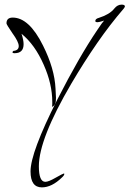

<svg xmlns="http://www.w3.org/2000/svg" viewBox="-20 -602 560 830"><path d="M161 208Q112 208 112 139Q112 57 228 -172Q275 -264 318 -339Q361 -414 401 -473Q412 -490 419.5 -500Q427 -510 430 -513Q428 -513 427 -512Q408 -506 402 -506Q392 -506 392 -511Q392 -521 408 -525Q430 -532 447 -542Q464 -552 475 -566Q488 -582 506 -582Q520 -582 520 -574Q520 -572 515 -565Q457 -498 400.5 -416.5Q344 -335 288 -240Q148 -1 148 117Q148 184 176 184Q190 184 221 166Q253 148 256 148Q258 148 258 150Q258 156 248 165Q204 208 161 208ZM205 -140Q206 -145 206 -150.5Q206 -156 206 -161Q206 -239 169 -322Q131 -409 73 -456Q82 -429 82 -411Q82 -372 43 -372Q34 -372 34 -376Q34 -379 38 -382Q61 -384 61 -403Q61 -421 34 -458Q8 -496 8 -501Q8 -526 35 -526Q106 -526 166 -405Q216 -305 220 -219L222 -179Q223 -147 205 -140Z"/></svg>

Font: Shalimar
Style: Regular
Weight: 400
Designer: Robert E. Leuschke
Foundry: Robert E. Leuschke
Version: Version 1.010; ttfautohint (v1.8.3)